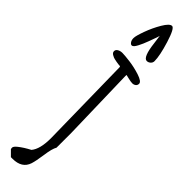

<svg xmlns="http://www.w3.org/2000/svg" viewBox="-368 -905 991 991"><g transform="rotate(45 127.0 -409.5)"><path d="M9.3 0ZM213.9 -750.5Q213.9 -738.8 204.8 -730.7Q195.8 -722.7 184.6 -722.7Q157.7 -723.1 147 -814.9Q142.1 -856.9 140.6 -862.3Q140.6 -859.4 133.1 -838.6Q125.5 -817.9 119.9 -802.2Q114.3 -786.6 108.6 -773.9Q103 -761.2 96.9 -749.5Q90.8 -737.8 85 -731.2Q79.1 -724.6 72.5 -724.6Q65.9 -724.6 59.3 -733.9Q52.7 -743.2 52.7 -758.5Q52.7 -773.9 68.8 -818.6Q85 -863.3 108.6 -903.3Q132.3 -943.4 149.4 -943.4Q166.5 -943.4 190.2 -866.7Q213.9 -790 213.9 -750.5ZM161.6 -589.8 171.9 -186.5V-77.1Q159.7 -56.6 152.8 -5.4Q145.5 45.9 137.7 70.3Q120.1 124 51.8 124H40L10.3 94.2L9.3 85Q9.3 75.7 26.9 61.5Q51.8 41.5 88.4 22.5Q117.2 -11.7 117.2 -91.3L108.4 -602.1L106 -606.4Q95.2 -606.4 76.7 -609.9Q58.1 -613.3 52.7 -615.7Q46.9 -618.2 41 -621.6Q29.3 -628.4 29.3 -639.4Q29.3 -650.4 40.5 -657Q51.8 -663.6 67.1 -663.6Q82.5 -663.6 121.6 -658.7Q160.6 -653.8 200.4 -640.9Q240.2 -627.9 240.2 -611.8Q240.2 -601.1 232.2 -594.7Q224.1 -588.4 213.4 -588.4Q202.6 -588.4 184.1 -593Q165.5 -597.7 162.1 -598.1Z"/></g></svg>

Font: Amatic
Style: Bold
Weight: 700
Width: 3
Version: Version 2.000; ttfautohint (v0.92-dirty) -l 8 -r 50 -G 50 -x